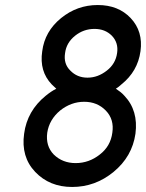

<svg xmlns="http://www.w3.org/2000/svg" viewBox="-20 -732 581 764"><path d="M315 -327Q367 -327 401 -292Q435 -257 427 -204Q420 -150 377 -117Q334 -83 281 -83Q229 -83 194 -117Q161 -151 168 -204Q176 -256 219 -292Q263 -327 315 -327ZM356 -617Q398 -617 425 -590Q452 -562 446 -521Q440 -478 405 -451Q387 -437 368 -430Q349 -423 328 -423Q287 -423 260 -451Q232 -478 239 -521Q244 -562 279 -590Q313 -617 356 -617ZM369 -712Q287 -712 223 -660Q158 -607 148 -528Q136 -448 186 -396Q191 -391 195.5 -387Q200 -383 204 -379Q184 -369 162 -351Q88 -291 76 -200Q63 -108 120 -48Q177 12 267 12Q359 12 432 -48Q506 -109 519 -200Q531 -292 475 -351Q467 -360 458.5 -366.5Q450 -373 441 -379Q447 -383 452.5 -387Q458 -391 463 -396Q528 -448 539 -528Q550 -607 500 -660Q451 -712 369 -712Z"/></svg>

Font: Unageo
Style: Medium-Italic
Weight: 500
Designer: Richard Sepsi
Foundry: Richard Sepsi
Version: Version 2.000